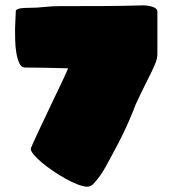

<svg xmlns="http://www.w3.org/2000/svg" viewBox="-20 -600 639 716"><path d="M233.9 -345.2Q207 -345.7 185.1 -346.4Q163.1 -347.2 144 -347.4Q125 -347.7 107.9 -347.9Q90.8 -348.1 73.7 -348.1Q59.6 -348.1 52 -364.5Q44.4 -380.9 40.8 -403.8Q37.1 -426.8 36.6 -450.7Q36.1 -474.6 36.1 -490.2Q36.1 -493.7 36.6 -505.1Q37.1 -516.6 37.6 -528.8Q38.1 -541 38.6 -550.8Q39.1 -560.5 39.1 -561Q41.5 -564.5 47.6 -566.7Q53.7 -568.8 60.8 -569.6Q67.9 -570.3 75.2 -570.6Q82.5 -570.8 87.9 -570.8Q118.2 -570.8 146 -574Q173.8 -577.1 204.1 -577.1Q282.7 -577.1 359.4 -577.4Q436 -577.6 518.1 -580.1Q533.2 -579.1 543 -576.4Q552.7 -573.7 557.9 -570.6Q563 -567.4 564.9 -564Q566.9 -560.5 566.9 -558.1V-397.9Q566.9 -384.3 561.3 -368.9Q555.7 -353.5 545.2 -332Q534.7 -310.5 519.8 -281Q504.9 -251.5 485.8 -210Q483.4 -204.1 478.3 -190.7Q473.1 -177.2 463.4 -154.5Q453.6 -131.8 438 -99.4Q422.4 -66.9 398.9 -23.9L374 22Q368.7 31.7 361.8 42.5Q356 51.8 346.9 63.7Q337.9 75.7 326.2 87.9Q322.8 90.8 317.4 93.5Q312 96.2 306.2 96.2Q291.5 96.2 270 87.9Q248.5 79.6 225.1 66.7Q201.7 53.7 178.2 37.8Q154.8 22 136.2 6.3Q117.7 -9.3 106.2 -22.9Q94.7 -36.6 94.7 -44.9Q94.7 -46.9 100.1 -59.1Q105.5 -71.3 114.3 -90.3Q123 -109.4 134.5 -133.5Q146 -157.7 158.2 -183.6Q170.4 -209.5 182.6 -234.9Q194.8 -260.3 205.3 -282.2Q215.8 -304.2 223.4 -320.8Q231 -337.4 233.9 -345.2Z"/></svg>

Font: Sigmar One
Style: Regular
Weight: 400
Version: Version 1.000